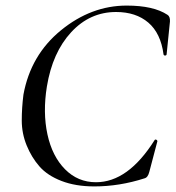

<svg xmlns="http://www.w3.org/2000/svg" viewBox="-20 -656 629 688"><path d="M318 12Q251 12 200.5 -7.5Q150 -27 121.5 -59.5Q93 -92 75.5 -135Q58 -178 58 -224Q58 -270 64 -317Q90 -459 198.5 -547.5Q307 -636 434 -636Q530 -636 580 -603Q590 -597 589 -579L577 -461Q576 -457 571.5 -457Q567 -457 566 -461Q556 -537 511.5 -575Q467 -613 396 -613Q302 -613 235 -540.5Q168 -468 148 -346Q133 -253 150 -174.5Q167 -96 213 -49.5Q259 -3 324 -3Q439 -3 534 -154Q535 -156 537.5 -156Q540 -156 542 -154Q544 -152 544 -150L515 -40Q510 -20 498 -17Q408 12 318 12Z"/></svg>

Font: Cormorant Infant Book
Style: Italic
Weight: 500
Italic angle: -10°
Designer: Christian Thalmann (Catharsis Fonts)
Version: Version 1.000;PS 002.000;hotconv 1.0.88;makeotf.lib2.5.64775